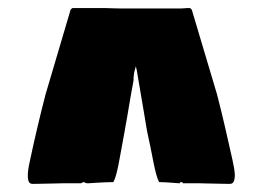

<svg xmlns="http://www.w3.org/2000/svg" viewBox="-20 -620 646 473"><path d="M239.3 -600.1Q239.7 -600.1 247.3 -599.9Q254.9 -599.6 263.9 -599.4Q272.9 -599.1 280.3 -599.1Q287.6 -599.1 287.1 -599.1H425.8Q430.2 -599.1 433.8 -599.6Q437.5 -600.1 441.4 -600.1H447.8Q450.2 -599.1 451.9 -596.7Q453.6 -594.2 453.6 -592.3L514.6 -387.7Q524.9 -348.1 534.4 -306.9Q543.9 -265.6 552.7 -226.1Q553.2 -222.2 555.4 -212.4Q557.6 -202.6 558.3 -192.6Q559.1 -182.6 556.6 -174.8Q554.2 -167 546.4 -167Q543 -167 531.2 -167.2Q519.5 -167.5 506.6 -167.7Q493.7 -168 483.4 -168.2Q473.1 -168.5 472.7 -168.5H430.7Q430.7 -169.4 429.9 -170.4Q429.2 -171.4 424.8 -171.4Q424.3 -171.4 423.6 -169.9Q422.9 -168.5 421.9 -168.5H421.4Q420.9 -168.5 415.5 -168.9Q410.2 -169.4 402.6 -169.9Q395 -170.4 386.7 -170.9Q378.4 -171.4 372.1 -171.4Q368.7 -177.2 365.2 -189.5Q361.8 -201.7 358.4 -218.5Q355 -235.4 351.1 -255.4Q347.2 -275.4 342.3 -296.9Q342.3 -297.4 340.3 -308.6Q338.4 -319.8 335.7 -336.4Q333 -353 329.6 -372.3Q326.2 -391.6 323.5 -408.2Q320.8 -424.8 318.8 -435.8Q316.9 -446.8 316.9 -447.3Q316.9 -448.2 316.4 -449.7Q315.4 -451.7 314.9 -457Q310.1 -442.9 309.6 -433.6Q308.6 -428.2 309.1 -422.9Q309.1 -422.4 307.4 -413.1Q305.7 -403.8 303.2 -390.1Q300.8 -376.5 298.1 -360.4Q295.4 -344.2 293 -330.3Q290.5 -316.4 288.8 -306.9Q287.1 -297.4 287.1 -296.9Q283.2 -275.4 279.5 -255.4Q275.9 -235.4 272.7 -218.5Q269.5 -201.7 266.1 -189.5Q262.7 -177.2 259.3 -171.4Q250.5 -171.4 240 -170.9Q229.5 -170.4 219.7 -169.9Q208.5 -168.9 197.8 -168.5H195.8Q190.9 -168.5 189.5 -169.9Q188 -171.4 186.5 -171.4Q184.6 -170.9 183.1 -170.4Q180.2 -169.4 180.2 -168.5H134.3Q133.3 -168.5 123.3 -168.2Q113.3 -168 100.3 -167.7Q87.4 -167.5 75.7 -167.2Q64 -167 60.1 -167Q52.2 -167 50 -174.8Q47.9 -182.6 48.6 -192.6Q49.3 -202.6 51.3 -212.4Q53.2 -222.2 54.2 -226.1Q62.5 -265.6 72.3 -306.9Q82 -348.1 92.3 -387.7L152.8 -592.3Q152.8 -594.2 154.5 -596.7Q156.2 -599.1 158.7 -600.1Z"/></svg>

Font: Sigmar One
Style: Regular
Weight: 400
Version: Version 1.000